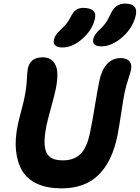

<svg xmlns="http://www.w3.org/2000/svg" viewBox="-20 -1019 777 1068"><path d="M543.9 -761.2Q517.1 -761.2 506.1 -771.2Q495.1 -781.2 498 -798.8Q501.5 -815.4 510.7 -828.4Q520 -841.3 539.1 -858.9Q552.7 -871.1 563.7 -886Q574.7 -900.9 579.8 -910.6Q585 -920.4 597.2 -944.8Q622.1 -999 674.8 -999Q747.6 -999 735.8 -937Q721.7 -867.2 662.6 -814.2Q603.5 -761.2 543.9 -761.2ZM327.1 -754.9Q300.3 -754.9 287.8 -766.1Q275.4 -777.3 279.8 -796.9Q282.7 -812 291.3 -824.7Q299.8 -837.4 317.9 -854Q339.4 -874.5 350.3 -888.2Q361.3 -901.9 372.1 -922.9Q386.2 -951.7 402.6 -963.4Q418.9 -975.1 442.9 -975.1Q480 -975.1 497.6 -960Q515.1 -944.8 507.8 -914.1Q494.1 -853.5 439.2 -804.2Q384.3 -754.9 327.1 -754.9ZM321.8 28.8Q243.7 28.8 188.7 4.2Q133.8 -20.5 105.2 -66.4Q76.7 -112.3 69.3 -178Q62 -243.7 79.1 -325.2Q85 -353 98.4 -403.3Q111.8 -453.6 115.2 -471.2Q127 -529.8 129.2 -575Q131.3 -620.1 134.8 -637.2Q147 -700.2 217.8 -700.2Q267.6 -700.2 288.3 -658.2Q309.1 -616.2 290 -522.9Q283.7 -492.7 263.9 -419.9Q244.1 -347.2 237.8 -317.9Q229 -272.5 228 -239.3Q227.1 -206.1 233.2 -184.6Q239.3 -163.1 252.9 -150.1Q266.6 -137.2 285.2 -132.1Q303.7 -127 330.1 -127Q392.6 -127 429 -163.6Q465.3 -200.2 481.9 -287.1Q493.7 -343.3 507.6 -428.7Q521.5 -514.2 532.2 -566.9Q543.9 -627 574.2 -661.4Q604.5 -695.8 650.9 -695.8Q683.6 -695.8 699.2 -679.2Q714.8 -662.6 709 -630.9Q706.1 -617.2 693.4 -578.6Q680.7 -540 672.9 -502.9Q666 -468.3 654.1 -389.2Q642.1 -310.1 633.8 -267.1Q605 -122.6 529.1 -46.9Q453.1 28.8 321.8 28.8Z"/></svg>

Font: Shantell Sans Bouncy
Style: Bold Italic
Weight: 700
Italic angle: -11.31°
Designer: Stephen Nixon, Anya Danilova, Shantell Martin
Foundry: Arrow Type
Version: Version 1.006;[9816181b4]